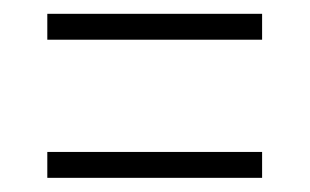

<svg xmlns="http://www.w3.org/2000/svg" viewBox="-20 -420 449 278"><path d="M48.5 -362.5V-400H359.5V-362.5ZM48.5 -162.5V-200H359.5V-162.5Z"/></svg>

Font: Imbue 10pt
Style: Bold
Weight: 700
Designer: Tyler Finck
Foundry: Etcetera Type Company
Version: Version 1.102; ttfautohint (v1.8.3)